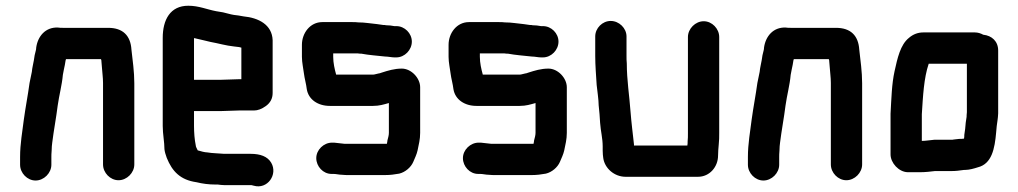

<svg xmlns="http://www.w3.org/2000/svg" viewBox="-20 -581 3548 669"><path d="M159 -7V-34C159 -39 159 -46 160 -57C160 -67 161 -76 162 -84C167 -125 176 -172 181 -213C186 -249 196 -285 199 -320C201 -332 204 -345 206 -355L208 -367C208 -369 209 -372 210 -375H332C332 -374 332 -373 333 -372L335 -348C336 -331 339 -311 339 -292V-8C339 21 364 47 393 47C422 47 448 21 448 -8V-291C448 -331 442 -372 438 -408C435 -457 408 -484 357 -484H200C193 -484 187 -484 182 -485C138 -487 111 -454 106 -414C106 -412 106 -409 105 -406C101 -392 100 -385 98 -371C96 -359 92 -344 91 -331C88 -317 86 -308 83 -292C77 -248 69 -208 63 -164C58 -122 50 -81 50 -34V-7C50 22 75 48 104 48C133 48 159 22 159 -7Z M750 -303H656V-448C658 -448 660 -448 662 -447C678 -444 698 -438 713 -435C741 -430 767 -422 796 -419L813 -417L821 -415V-305H812C799 -305 765 -303 750 -303ZM812 -196H865C878 -196 892 -201 907 -212C922 -223 930 -238 930 -257V-441C928 -495 881 -519 828 -524L811 -527L795 -529C782 -531 771 -535 757 -538L733 -542C701 -548 673 -561 636 -561C573 -561 547 -512 547 -449V-142C547 -114 553 -86 553 -61C554 -52 557 -42 561 -31C580 16 608 46 665 54C685 59 707 62 731 62H739C746 63 754 64 761 64H856L864 66C912 80 949 27 925 -14C912 -36 887 -45 853 -45H761C752 -45 741 -47 731 -47C724 -47 708 -49 702 -50C694 -50 679 -54 673 -56C671 -56 668 -57 668 -59C667 -62 662 -69 662 -75C658 -94 656 -119 656 -143V-194H750C765 -194 798 -196 812 -196Z M1380 -342C1354 -342 1332 -335 1310 -328C1305 -326 1301 -325 1299 -325C1293 -324 1285 -321 1280 -321H1151V-322C1146 -340 1141 -362 1141 -383V-395H1226C1231 -394 1235 -394 1239 -394C1265 -389 1295 -387 1322 -384C1332 -384 1345 -381 1354 -381H1361C1390 -381 1415 -407 1415 -436C1415 -465 1390 -490 1361 -490H1354C1345 -492 1334 -493 1325 -493C1322 -494 1319 -494 1315 -494C1309 -495 1302 -496 1294 -497C1271 -499 1252 -503 1228 -503C1221 -504 1215 -504 1208 -504H1103C1060 -504 1032 -465 1032 -425V-383C1032 -363 1037 -342 1039 -325C1041 -308 1047 -288 1049 -270C1055 -234 1088 -212 1129 -212H1280C1302 -212 1317 -217 1335 -222V-118C1335 -109 1332 -100 1330 -92C1330 -89 1329 -85 1328 -80H1180C1169 -81 1155 -83 1144 -84H1137C1108 -84 1082 -59 1082 -30C1082 -1 1106 25 1135 25H1142C1151 25 1162 28 1172 28C1180 29 1188 29 1195 29H1321C1340 29 1354 27 1371 24C1392 19 1412 2 1420 -17C1425 -29 1432 -43 1435 -57C1439 -77 1444 -95 1444 -118V-277C1444 -309 1413 -342 1380 -342Z M1891 -342C1865 -342 1843 -335 1821 -328C1816 -326 1812 -325 1810 -325C1804 -324 1796 -321 1791 -321H1662V-322C1657 -340 1652 -362 1652 -383V-395H1737C1742 -394 1746 -394 1750 -394C1776 -389 1806 -387 1833 -384C1843 -384 1856 -381 1865 -381H1872C1901 -381 1926 -407 1926 -436C1926 -465 1901 -490 1872 -490H1865C1856 -492 1845 -493 1836 -493C1833 -494 1830 -494 1826 -494C1820 -495 1813 -496 1805 -497C1782 -499 1763 -503 1739 -503C1732 -504 1726 -504 1719 -504H1614C1571 -504 1543 -465 1543 -425V-383C1543 -363 1548 -342 1550 -325C1552 -308 1558 -288 1560 -270C1566 -234 1599 -212 1640 -212H1791C1813 -212 1828 -217 1846 -222V-118C1846 -109 1843 -100 1841 -92C1841 -89 1840 -85 1839 -80H1691C1680 -81 1666 -83 1655 -84H1648C1619 -84 1593 -59 1593 -30C1593 -1 1617 25 1646 25H1653C1662 25 1673 28 1683 28C1691 29 1699 29 1706 29H1832C1851 29 1865 27 1882 24C1903 19 1923 2 1931 -17C1936 -29 1943 -43 1946 -57C1950 -77 1955 -95 1955 -118V-277C1955 -309 1924 -342 1891 -342Z M2054 -454V-386C2054 -353 2057 -318 2059 -285C2061 -267 2066 -232 2066 -214C2067 -204 2068 -194 2069 -183L2071 -153C2073 -124 2080 -99 2080 -71V-56C2080 -46 2081 -37 2082 -30C2087 5 2120 35 2160 35H2412C2453 35 2482 0 2482 -39C2482 -64 2487 -90 2486 -118V-452C2486 -481 2461 -507 2432 -507C2403 -507 2377 -481 2377 -452V-116C2377 -106 2377 -97 2376 -89C2376 -84 2376 -79 2375 -74H2189V-78C2185 -115 2180 -153 2177 -192C2173 -248 2164 -302 2164 -360C2163 -369 2163 -377 2163 -386V-454C2163 -483 2137 -508 2108 -508C2079 -508 2054 -483 2054 -454Z M2695 -7V-34C2695 -39 2695 -46 2696 -57C2696 -67 2697 -76 2698 -84C2703 -125 2712 -172 2717 -213C2722 -249 2732 -285 2735 -320C2737 -332 2740 -345 2742 -355L2744 -367C2744 -369 2745 -372 2746 -375H2868C2868 -374 2868 -373 2869 -372L2871 -348C2872 -331 2875 -311 2875 -292V-8C2875 21 2900 47 2929 47C2958 47 2984 21 2984 -8V-291C2984 -331 2978 -372 2974 -408C2971 -457 2944 -484 2893 -484H2736C2729 -484 2723 -484 2718 -485C2674 -487 2647 -454 2642 -414C2642 -412 2642 -409 2641 -406C2637 -392 2636 -385 2634 -371C2632 -359 2628 -344 2627 -331C2624 -317 2622 -308 2619 -292C2613 -248 2605 -208 2599 -164C2594 -122 2586 -81 2586 -34V-7C2586 22 2611 48 2640 48C2669 48 2695 22 2695 -7Z M3192 -90V-183C3196 -246 3199 -309 3216 -359H3349V-190C3348 -182 3348 -177 3348 -174C3347 -169 3346 -162 3345 -154L3343 -132L3340 -111C3340 -107 3340 -103 3339 -98C3334 -97 3328 -97 3322 -97L3304 -95C3300 -94 3297 -94 3294 -94H3235C3221 -93 3206 -90 3192 -90ZM3142 19H3188C3202 19 3224 17 3238 15H3294C3301 15 3308 15 3316 14L3332 12C3337 11 3341 11 3344 11C3357 11 3375 6 3387 2C3436 -10 3446 -63 3451 -120L3453 -142C3455 -159 3457 -165 3458 -186V-405C3458 -437 3436 -457 3406 -460C3397 -465 3387 -468 3377 -468H3197C3179 -468 3162 -462 3147 -449C3117 -425 3107 -378 3097 -333C3087 -288 3086 -237 3083 -185V-43C3083 -13 3112 18 3142 19Z"/></svg>

Font: Electronic
Style: ExHv
Weight: 900
Version: Version 1.011